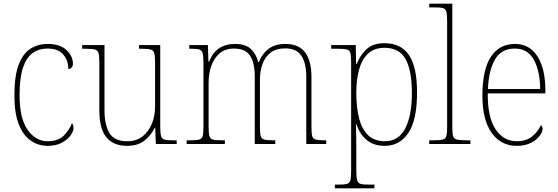

<svg xmlns="http://www.w3.org/2000/svg" viewBox="-20 -780 3024 1040"><path d="M238 10Q188 10 147 -18Q106 -46 82 -106Q58 -166 58 -263Q58 -370 81.5 -430.5Q105 -491 145.5 -516.5Q186 -542 239 -542Q304 -542 339.5 -509.5Q375 -477 375 -434Q375 -421 367.5 -413.5Q360 -406 350 -406Q350 -453 322.5 -485Q295 -517 237 -517Q192 -517 158 -493.5Q124 -470 105 -415Q86 -360 86 -264Q86 -139 129.5 -77Q173 -15 238 -15Q295 -15 325 -45Q355 -75 370 -113Q378 -103 378 -85Q378 -68 361.5 -45.5Q345 -23 314 -6.5Q283 10 238 10Z M668 10Q594 10 556 -36.5Q518 -83 518 -184V-442Q518 -477 513.5 -492.5Q509 -508 493.5 -512Q478 -516 443 -516H425V-536H546V-182Q546 -106 572 -60.5Q598 -15 669 -15Q719 -15 752.5 -41.5Q786 -68 803 -110.5Q820 -153 820 -202V-436Q820 -474 816 -490.5Q812 -507 796.5 -511.5Q781 -516 745 -516H733V-536H848V-97Q848 -61 852 -44.5Q856 -28 870.5 -24Q885 -20 916 -20H937V0H824L821 -86H817Q798 -47 762.5 -18.5Q727 10 668 10Z M991 0V-20H1009Q1044 -20 1059 -24Q1074 -28 1078 -44Q1082 -60 1082 -95V-438Q1082 -474 1078 -490.5Q1074 -507 1060.5 -511.5Q1047 -516 1017 -516H1005V-536H1106L1109 -446H1113Q1131 -495 1167 -518.5Q1203 -542 1252 -542Q1311 -542 1339.5 -514Q1368 -486 1379 -443H1382Q1398 -487 1433.5 -514.5Q1469 -542 1526 -542Q1598 -542 1632.5 -496.5Q1667 -451 1667 -362V-93Q1667 -59 1671 -43.5Q1675 -28 1690.5 -24Q1706 -20 1740 -20H1747V0H1639V-365Q1639 -438 1612.5 -478Q1586 -518 1525 -518Q1476 -518 1446 -495Q1416 -472 1402 -433.5Q1388 -395 1388 -349V-95Q1388 -60 1392 -44Q1396 -28 1411.5 -24Q1427 -20 1461 -20H1471V0H1360V-365Q1360 -440 1334.5 -478.5Q1309 -517 1247 -517Q1200 -517 1170 -491.5Q1140 -466 1125 -424Q1110 -382 1110 -334V-95Q1110 -60 1114 -44Q1118 -28 1133.5 -24Q1149 -20 1185 -20H1198V0Z M1794 240V220H1815Q1845 220 1859.5 216Q1874 212 1878 195.5Q1882 179 1882 143V-442Q1882 -476 1878 -492Q1874 -508 1858.5 -512Q1843 -516 1807 -516H1774V-536H1907L1909 -434H1913Q1930 -481 1965.5 -513.5Q2001 -546 2062 -546Q2152 -546 2195.5 -481.5Q2239 -417 2239 -279Q2239 -130 2192 -60Q2145 10 2064 10Q2005 10 1967 -21Q1929 -52 1910 -108H1908Q1908 -93 1909 -64Q1910 -35 1910 13V143Q1910 179 1914.5 195.5Q1919 212 1933 216Q1947 220 1977 220H2008V240ZM2066 -15Q2138 -15 2174.5 -83.5Q2211 -152 2211 -276Q2211 -398 2177 -459.5Q2143 -521 2063 -521Q2008 -521 1974.5 -490.5Q1941 -460 1925.5 -405Q1910 -350 1910 -278Q1910 -198 1925 -139Q1940 -80 1974 -47.5Q2008 -15 2066 -15Z M2305 0V-20H2325Q2362 -20 2378 -24Q2394 -28 2398 -43.5Q2402 -59 2402 -94V-662Q2402 -699 2398 -715.5Q2394 -732 2379.5 -736Q2365 -740 2335 -740H2305V-760H2430V-94Q2430 -59 2434 -43.5Q2438 -28 2454.5 -24Q2471 -20 2507 -20H2528V0Z M2779 10Q2693 10 2643 -60.5Q2593 -131 2593 -262Q2593 -403 2639 -472.5Q2685 -542 2770 -542Q2848 -542 2891 -475Q2934 -408 2934 -290V-274H2622Q2621 -144 2664.5 -79.5Q2708 -15 2779 -15Q2831 -15 2862.5 -41Q2894 -67 2910 -102Q2919 -96 2919 -82Q2919 -66 2903 -44Q2887 -22 2855.5 -6Q2824 10 2779 10ZM2906 -298Q2905 -396 2871.5 -456.5Q2838 -517 2769 -517Q2695 -517 2661 -457.5Q2627 -398 2623 -298Z"/></svg>

Font: Noto Serif Hebrew SemiCondensed Thin
Style: Regular
Weight: 100
Width: 4
Designer: Monotype Design Team
Foundry: Monotype Imaging Inc.
Version: Version 2.004; ttfautohint (v1.8.4.7-5d5b)